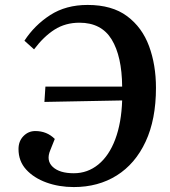

<svg xmlns="http://www.w3.org/2000/svg" viewBox="-20 -745 690 778"><path d="M475 -394Q474 -517 432.5 -585Q391 -653 302 -653Q245 -653 201 -625Q157 -597 118 -545L79 -580Q120 -643 183.5 -684Q247 -725 335 -725Q434 -725 495 -679.5Q556 -634 584 -558Q612 -482 612 -389Q612 -261 570 -171Q528 -81 453 -34Q378 13 279 13Q219 13 168 -5.5Q117 -24 86 -58Q55 -92 55 -141Q55 -173 75 -193.5Q95 -214 123 -214Q170 -214 202 -182L184 -137Q166 -95 193.5 -69Q221 -43 279 -43Q335 -43 378.5 -78.5Q422 -114 447 -180.5Q472 -247 475 -338L160 -332L164 -394Z"/></svg>

Font: Literata 36pt SemiBold
Style: Italic
Weight: 600
Italic angle: -2°
Designer: Latin by Veronika Burian and Jose Scaglione. Greek by Irene Vlachou. Cyrillic by Vera Evstafieva
Foundry: TypeTogether
Version: Version 3.002